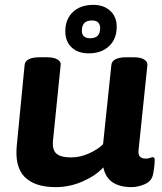

<svg xmlns="http://www.w3.org/2000/svg" viewBox="-20 -760 665 788"><path d="M209 8Q123 8 81.5 -33.5Q40 -75 49 -164L81 -493Q84 -525 144 -525H172Q202 -525 216.5 -515.5Q231 -506 229 -494L198 -188Q193 -148 210 -131Q227 -114 272 -114Q309 -114 345.5 -130.5Q382 -147 403 -168L437 -493Q440 -525 500 -525H528Q558 -525 572 -515.5Q586 -506 585 -494L549 -147Q546 -126 554 -117.5Q562 -109 578 -109Q588 -109 596 -112Q604 -115 607 -115Q615 -115 615 -103Q615 -99 614 -84.5Q613 -70 608 -44Q602 -16 574 -4Q546 8 520 8Q472 8 442.5 -11.5Q413 -31 404 -73Q373 -39 319.5 -15.5Q266 8 209 8ZM344 -541Q300 -541 274 -565.5Q248 -590 248 -631Q248 -681 279 -710.5Q310 -740 363 -740Q406 -740 432.5 -715.5Q459 -691 459 -650Q459 -600 427.5 -570.5Q396 -541 344 -541ZM350 -603Q391 -603 391 -644Q391 -676 357 -676Q316 -676 316 -634Q316 -603 350 -603Z"/></svg>

Font: Asap Semi Expanded Semi Expanded Regular
Style: Bold Italic
Weight: 700
Width: 6
Italic angle: -6°
Designer: Pablo Cosgaya
Foundry: Omnibus-Type
Version: Version 3.001; ttfautohint (v1.8.4.7-5d5b)